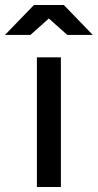

<svg xmlns="http://www.w3.org/2000/svg" viewBox="-63 -750 392 770"><path d="M181.2 -520V0H85V-520ZM309.1 -609.9H207L132.8 -675.8L59.1 -609.9H-43L73.2 -730H192.9Z"/></svg>

Font: Aldrich
Style: Regular
Weight: 400
Designer: Matthew Desmond
Foundry: Matthew Desmond
Version: Version 1.002 2011